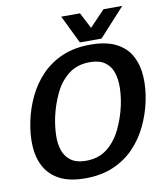

<svg xmlns="http://www.w3.org/2000/svg" viewBox="-92 -922 859 1007"><g transform="rotate(-10 337.0 -418.5)"><path d="M282 10Q197 10 144.5 -18Q92 -46 66 -94.5Q40 -143 37 -205Q34 -267 48 -334Q62 -402 91.5 -463.5Q121 -525 167.5 -573Q214 -621 278.5 -648.5Q343 -676 428 -676Q512 -676 565 -648.5Q618 -621 643.5 -573Q669 -525 672.5 -463.5Q676 -402 662 -334Q648 -267 618.5 -205Q589 -143 542.5 -94.5Q496 -46 431 -18Q366 10 282 10ZM301 -80Q368 -80 414 -116.5Q460 -153 488 -211.5Q516 -270 530 -334Q540 -382 541 -427Q542 -472 530 -508Q518 -544 488.5 -565Q459 -586 409 -586Q341 -586 295 -550Q249 -514 221.5 -456Q194 -398 180 -334Q170 -286 168.5 -240.5Q167 -195 179 -159Q191 -123 220.5 -101.5Q250 -80 301 -80ZM628 -847 491 -697H376L303 -847H403L447 -762L528 -847Z"/></g></svg>

Font: Epunda Sans SemiBold
Style: Italic
Weight: 600
Italic angle: -12.0243°
Designer: Simon Atzbach
Foundry: typofactur
Version: Version 2.204; ttfautohint (v1.8.4.7-5d5b)